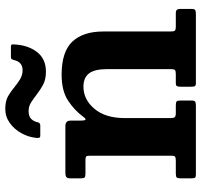

<svg xmlns="http://www.w3.org/2000/svg" viewBox="-38 -762 800 765"><g transform="rotate(-90 362.5 -380.0)"><path d="M459 -597.5Q427.5 -597.5 406.2 -609.2Q385 -621 367.5 -634.5Q351.5 -647 336.2 -656.8Q321 -666.5 302 -666.5Q280.5 -666.5 270 -655.5Q259.5 -644.5 256.5 -627Q253 -620 244 -620H205.5Q197 -620 195.8 -623.8Q194.5 -627.5 195 -635Q198 -667 213.8 -695.2Q229.5 -723.5 254.5 -741.5Q279.5 -759.5 310.5 -759.5Q342 -759.5 361.8 -748Q381.5 -736.5 398 -722.5Q412.5 -710.5 428.8 -700.5Q445 -690.5 465 -690.5Q498 -690.5 505.5 -726Q507.5 -731.5 509 -734.2Q510.5 -737 518 -737H558Q565 -737 566.5 -734.5Q568 -732 567.5 -726Q565.5 -670.5 538 -634Q510.5 -597.5 459 -597.5ZM106.5 -440H51.5Q40 -440 37 -443.8Q34 -447.5 34 -459V-501Q34 -512.5 39.2 -516.2Q44.5 -520 55 -520H242Q264 -520 264 -499V-460.5Q264 -441.5 267.8 -439.8Q271.5 -438 279 -448.5Q304.5 -483.5 343.5 -509.2Q382.5 -535 447 -535Q538.5 -535 578.8 -492.2Q619 -449.5 619 -369V-102Q619 -88 622.2 -84Q625.5 -80 640 -80H693.5Q709 -80 709 -63.5V-18.5Q709 -5 704.2 -2.5Q699.5 0 686.5 0H414.5Q403.5 0 401.2 -4Q399 -8 399 -19.5V-61.5Q399 -70.5 401.2 -75.2Q403.5 -80 413 -80H448.5Q461 -80 465 -83.2Q469 -86.5 469 -99.5V-355.5Q469 -403.5 452 -425.8Q435 -448 399 -448Q348 -448 311 -404.2Q274 -360.5 274 -283V-100Q274 -88.5 277.8 -84.2Q281.5 -80 293.5 -80H325Q336 -80 340 -77Q344 -74 344 -62.5V-17Q344 -5.5 339.2 -2.8Q334.5 0 324.5 0H49Q38.5 0 36.2 -3.8Q34 -7.5 34 -18.5V-61.5Q34 -73.5 37.8 -76.8Q41.5 -80 53 -80H103Q115.5 -80 119.8 -82.5Q124 -85 124 -97.5V-424.5Q124 -435 120.5 -437.5Q117 -440 106.5 -440Z"/></g></svg>

Font: Besley*
Style: Bold
Weight: 700
Designer: Owen Earl
Foundry: indestructible type*
Version: Version 2.000; ttfautohint (v1.8.3)